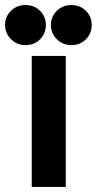

<svg xmlns="http://www.w3.org/2000/svg" viewBox="-86 -742 384 762"><path d="M197 -563Q163 -563 139.5 -586.5Q116 -610 116 -643Q116 -676 139.5 -699Q163 -722 197 -722Q232 -722 255 -699Q278 -676 278 -643Q278 -609 255 -586Q232 -563 197 -563ZM15 -563Q-19 -563 -42.5 -586.5Q-66 -610 -66 -643Q-66 -676 -42.5 -699Q-19 -722 15 -722Q50 -722 73 -699Q96 -676 96 -643Q96 -609 73 -586Q50 -563 15 -563ZM40 0V-520H175V0Z"/></svg>

Font: Cal Sans
Style: Regular
Weight: 400
Designer: Designer Mark Davis DBA MarkFonts
Foundry: Designer Mark Davis DBA MarkFonts
Version: Version 1.000